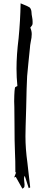

<svg xmlns="http://www.w3.org/2000/svg" viewBox="-20 -947 283 1164"><path d="M115.7 196.8 75.7 125.5 65.9 128.9 78.1 97.2 73.2 98.6Q73.2 22.9 70.8 -22Q67.9 -84.5 67.9 -194.3Q67.9 -285.2 66.9 -298.8Q65.9 -315.9 65.9 -333Q66.9 -416 73.2 -419.4Q79.6 -422.9 85.4 -425.3Q80.1 -478 80.1 -530.8Q80.1 -613.8 92.8 -715.3Q103 -820.3 105 -926.8L122.6 -919.4Q142.6 -912.1 159.2 -902.3Q164.1 -898.4 167.5 -889.6Q170.9 -880.9 170.9 -873Q171.4 -858.9 174.6 -844Q177.7 -829.1 177.7 -814.5Q177.7 -812.5 177.5 -803.2Q177.2 -793.9 163.6 -779.3Q172.4 -759.8 172.4 -740.2Q172.4 -719.7 166.5 -694.3Q162.1 -673.3 161.1 -652.8Q158.7 -622.1 152.3 -567.4Q147.5 -526.4 144.5 -484.9Q141.1 -425.8 138.7 -292Q134.3 -157.2 134.3 -120.6Q134.3 -45.4 146 38.1Q149.4 64.5 151.9 90.8L163.1 189Q160.2 190.9 154.3 193.8L129.9 118.7Q125.5 126.5 125.5 136.2Q125.5 146 127.2 155Q128.9 164.1 128.9 171.4Q128.9 175.8 128.2 183.3Q127.4 190.9 115.7 196.8Z"/></svg>

Font: Unutterable
Style: Regular
Weight: 400
Designer: GGBotNet
Foundry: f0n7.com
Version: 1.00